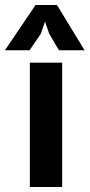

<svg xmlns="http://www.w3.org/2000/svg" viewBox="-50 -752 360 772"><path d="M70 -500H200V0H70ZM93 -732H179L290 -550H187L148 -616L131 -665L114 -616L69 -550H-30Z"/></svg>

Font: PTSans
Style: Bold
Weight: 700
Designer: A.Korolkova, O.Umpeleva, V.Yefimov
Foundry: ParaType Ltd
Version: Version 2.003W OFL